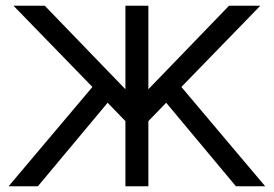

<svg xmlns="http://www.w3.org/2000/svg" viewBox="-20 -649 954 669"><path d="M10 0 302 -346 27 -629H136L417 -338V-629H497V-338L778 -629H887L612 -346L904 0H802L559 -291L497 -227V0H417V-227L355 -291L112 0Z"/></svg>

Font: Karmilla
Style: Regular
Weight: 400
Designer: Jonathan Pinhorn
Version: Version 1.000